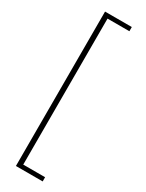

<svg xmlns="http://www.w3.org/2000/svg" viewBox="-230 -821 724 951"><g transform="rotate(30 131.5 -345.5)"><path d="M60 -787H213V-763H88V72H213V96H60Z"/></g></svg>

Font: Prompt Thin
Style: Regular
Weight: 250
Designer: Katatrad Team
Foundry: CadsonDemak
Version: Version 1.001